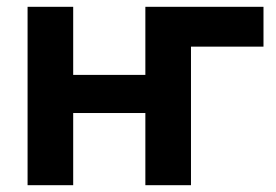

<svg xmlns="http://www.w3.org/2000/svg" viewBox="-20 -544 810 564"><path d="M541 -407V0H407V-212H195V0H61V-524H195V-324H407V-524H754V-407Z"/></svg>

Font: YasnoRaleway
Style: Bold
Weight: 700
Designer: Matt McInerney, Pablo Impallari, Rodrigo Fuenzalida
Foundry: Matt McInerney, Pablo Impallari, Rodrigo Fuenzalida
Version: Version 4.026